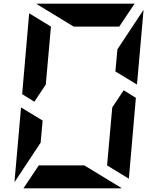

<svg xmlns="http://www.w3.org/2000/svg" viewBox="-20 -1020 856 1040"><path d="M94 -438 211 -367 200 -247 59 -34V-41ZM650 -531 716 -490 678 -52 560 -124 588 -438ZM166 -469 100 -510 138 -948 256 -876 228 -562ZM605 -633 616 -753 757 -966V-959L722 -562ZM437 -124 639 -1Q638 -1 635.5 -0.5Q633 0 632 0H107L190 -124ZM379 -876 177 -999Q178 -999 180.5 -999.5Q183 -1000 184 -1000H709L626 -876Z"/></svg>

Font: DSEG7 Modern Mini
Style: Bold Italic
Weight: 700
Italic angle: -5°
Designer: Keshikan(Twitter:@keshinomi_88pro)
Version: Version 0.46